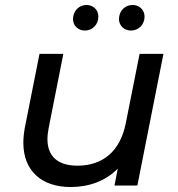

<svg xmlns="http://www.w3.org/2000/svg" viewBox="-20 -747 717 773"><path d="M322 -624C351 -624 376 -647 376 -680C376 -708 355 -727 328 -727C299 -727 274 -704 274 -670C274 -643 295 -624 322 -624ZM507 -624C537 -624 562 -647 562 -680C562 -708 540 -727 514 -727C484 -727 459 -704 459 -670C459 -643 481 -624 507 -624ZM542 -530 486 -249C463 -136 392 -80 292 -80C211 -80 171 -119 171 -187C171 -201 173 -216 176 -232L235 -530H139L80 -233C76 -211 74 -191 74 -172C74 -59 148 6 264 6C338 6 405 -18 454 -68L441 0H533L638 -530Z"/></svg>

Font: AWKNG-Font Medium
Style: Italic
Weight: 500
Italic angle: -11.3°
Designer: Awakening Church
Foundry: Awakening Church
Version: Version 1.700;PS 001.700;hotconv 1.0.88;makeotf.lib2.5.64775